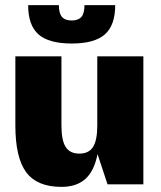

<svg xmlns="http://www.w3.org/2000/svg" viewBox="-20 -720 630 750"><path d="M400 0 361 -118Q348 -52 313.5 -21Q279 10 220 10Q125 10 82.5 -47Q40 -104 40 -230V-500H220V-230Q220 -172 236.5 -146Q253 -120 290 -120Q327 -120 343.5 -146Q360 -172 360 -230V-500H540V0ZM310 -700H430Q430 -621 389.5 -585.5Q349 -550 260 -550Q171 -550 130.5 -585.5Q90 -621 90 -700H210Q210 -668 222 -654Q234 -640 260 -640Q286 -640 298 -654Q310 -668 310 -700Z"/></svg>

Font: Fivo Sans Modern Heavy
Style: Regular
Weight: 900
Designer: Alexander Slobzheninov
Foundry: Alexander Slobzheninov
Version: 1.0